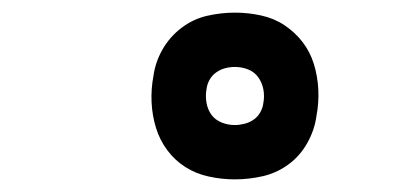

<svg xmlns="http://www.w3.org/2000/svg" viewBox="-20 -806 640 304"><path d="M352 -522Q331 -522 310.5 -526.5Q290 -531 273.5 -541.5Q257 -552 245 -568Q233 -584 227 -603.5Q221 -623 220 -644Q219 -665 223 -686Q226 -708 237.5 -728Q249 -748 267.5 -762Q286 -776 308 -781Q330 -786 352 -786Q373 -786 393.5 -781.5Q414 -777 430.5 -766Q447 -755 459 -739.5Q471 -724 477 -704.5Q483 -685 484 -664Q485 -643 481 -622Q478 -600 466.5 -579.5Q455 -559 436.5 -545.5Q418 -532 396 -527Q374 -522 352 -522ZM352 -608Q359 -608 367 -610Q375 -612 381.5 -616.5Q388 -621 392 -628Q396 -635 397 -643Q399 -654 397 -664.5Q395 -675 389 -683.5Q383 -692 373 -696Q363 -700 352 -700Q344 -700 336.5 -698Q329 -696 322.5 -691.5Q316 -687 312 -680Q308 -673 307 -665Q305 -654 307 -643Q309 -632 315 -624Q321 -616 331 -612Q341 -608 352 -608Z"/></svg>

Font: Iosevka SS04 Hv Ex Obl
Style: Regular
Weight: 900
Width: 7
Italic angle: -9°
Monospace: yes
Designer: Belleve Invis
Foundry: Belleve Invis
Version: Version 19.0.0; ttfautohint (v1.8.4)